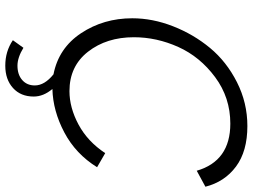

<svg xmlns="http://www.w3.org/2000/svg" viewBox="-132 -622 934 709"><g transform="rotate(90 334.5 -267.0)"><path d="M436 -651Q340 -651 264.5 -595Q189 -539 153 -459Q117 -379 117 -295Q117 -194 170.5 -125.5Q224 -57 316 -57Q377 -57 439.5 -90.5Q502 -124 545 -189L597 -159Q548 -80 468.5 -38Q389 4 308 6Q336 39 336 75Q336 123 304.5 151.5Q273 180 222 180Q169 180 128 152L156 113Q192 135 222 135Q255 135 275 117.5Q295 100 295 71Q295 35 254 2Q157 -17 102 -100Q47 -183 47 -289Q47 -364 76.5 -439.5Q106 -515 156.5 -576Q207 -637 283 -675.5Q359 -714 445 -714Q538 -714 594.5 -672Q651 -630 669 -559L610 -527Q574 -651 436 -651Z"/></g></svg>

Font: Raleway-v4020
Style: Italic
Weight: 400
Italic angle: -12°
Designer: Matt McInerney, Pablo Impallari, Rodrigo Fuenzalida
Foundry: Matt McInerney, Pablo Impallari, Rodrigo Fuenzalida
Version: Version 4.020;PS 004.020;hotconv 1.0.88;makeotf.lib2.5.64775